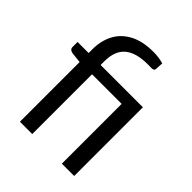

<svg xmlns="http://www.w3.org/2000/svg" viewBox="-204 -858 981 981"><g transform="rotate(45 286.0 -367.5)"><path d="M496.5 0H407.5V-432H193.5V0H104.5V-431.5L48.5 -437.5Q24.5 -441.5 24.5 -460V-496.5H104.5V-524.5Q104.5 -584.5 129 -632Q153.5 -679.5 204.8 -707.2Q256 -735 335 -735Q373.5 -735 408 -725L405 -679Q403.5 -669 384.5 -669L360 -669.5Q275 -669.5 233 -634.2Q191 -599 191 -522V-496.5H496.5Z"/></g></svg>

Font: Verano Sans
Style: Regular
Weight: 400
Designer: Lukasz Dziedzic with Adam Twardoch and Botio Nikoltchev
Foundry: tyPoland Lukasz Dziedzic
Version: Version 3.001;December 28, 2019;FontCreator 12.0.0.2547 64-b